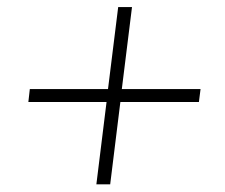

<svg xmlns="http://www.w3.org/2000/svg" viewBox="-20 -598 620 528"><path d="M527 -317.5H311L283 -91H245L273 -317.5H58L62 -353H277L305 -578.5H343L315 -353H531.5Z"/></svg>

Font: Lato 2
Style: Italic
Weight: 300
Italic angle: -7°
Designer: Lukasz Dziedzic with Adam Twardoch and Botio Nikoltchev
Foundry: tyPoland Lukasz Dziedzic
Version: Version 2.015; 2015-08-06; http://www.latofonts.com/